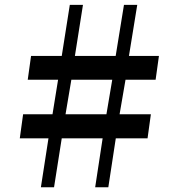

<svg xmlns="http://www.w3.org/2000/svg" viewBox="-20 -790 754 810"><path d="M184.5 -206.5H63.5L77.5 -308H201.5L225 -453.5H97L111 -554H240.5L274.5 -769.5H330L296 -554H468L503 -769.5H559L524 -554H650.5L636.5 -453.5H509.5L484.5 -308H616.5L602.5 -206.5H468.5L437 0H381.5L413 -206.5H240.5L208 0H152.5ZM429 -308 453.5 -453.5H281L256.5 -308Z"/></svg>

Font: Merriweather 36pt Black
Style: Regular
Weight: 900
Version: Version 2.100